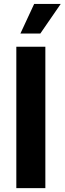

<svg xmlns="http://www.w3.org/2000/svg" viewBox="-20 -968 332 988"><path d="M213.4 -727.5V0H64V-727.5ZM85 -795.4 155.8 -947.8H292.5L187.5 -795.4Z"/></svg>

Font: Inter 17pt
Style: Bold
Weight: 700
Version: Version 4.001;git-66647c0bb